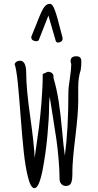

<svg xmlns="http://www.w3.org/2000/svg" viewBox="-20 -968 514 1009"><path d="M273.4 -751.5Q275.9 -744.6 286.1 -744.6Q295.4 -744.6 302.2 -750.2Q309.1 -755.9 309.1 -765.6Q309.1 -769.5 307.6 -774.4Q299.8 -802.7 294.9 -822.3L282.2 -870.6Q268.1 -921.9 256.8 -938Q250 -947.8 242.7 -947.8Q235.4 -947.8 229 -945.3Q217.8 -940.4 206.1 -921.4Q198.2 -908.2 182.1 -868.7L172.9 -845.2Q164.1 -822.3 146.5 -780.3Q144.5 -776.4 144.5 -771Q144.5 -762.2 152.1 -756.8Q159.7 -751.5 169.9 -751.5Q181.2 -751.5 184.1 -758.3L234.4 -886.2ZM376 -249.5Q391.1 -372.6 391.1 -437.5V-510.7Q391.1 -561.5 404.8 -602.5V-607.9Q407.2 -619.1 407.2 -633.8V-648.9Q407.2 -660.2 400.4 -666.3Q393.6 -672.4 381.8 -672.4Q351.1 -672.4 351.1 -647.9Q351.1 -639.2 354.5 -630.9Q354.5 -605.5 347.2 -555.7Q339.4 -507.3 339.4 -480.5Q339.4 -290 320.8 -149.9Q313.5 -200.7 306.6 -279.3Q298.3 -371.1 288.1 -437Q277.8 -502.9 261.2 -558.1V-566.4Q261.2 -577.6 252.7 -584.2Q244.1 -590.8 231.4 -590.8L204.6 -579.1Q204.6 -513.2 197.8 -427.2Q191.4 -351.6 184.6 -298.3Q177.7 -245.1 162.1 -138.2Q159.7 -207 138.7 -355.5Q117.7 -502.4 117.7 -583.5Q117.7 -648.9 85.4 -648.9Q64.5 -648.9 56.6 -631.3Q64.9 -612.3 73.2 -536.1Q81.5 -451.2 87.4 -369.1Q96.7 -245.1 105 -168.5Q113.3 -91.8 126.5 -39.1Q141.1 21 161.1 21Q185.1 21 204.1 -75.7Q220.7 -162.6 229.2 -255.6Q237.8 -348.6 237.8 -403.3Q237.8 -429.2 241.2 -460L257.8 -355Q268.6 -288.6 275.9 -238.3Q282.7 -192.9 287.8 -132.8Q293 -72.8 293 -27.8Q293 -12.2 302 -1.5Q311 9.3 326.7 9.3Q348.6 9.3 355.5 -10.7Q360.4 -27.3 360.4 -49.8V-67.9Q360.4 -121.6 376 -249.5Z"/></svg>

Font: Amatica SC
Style: Bold
Weight: 400
Designer: Vernon Adams, Ben Nathan
Foundry: newtypography
Version: Version 2.000